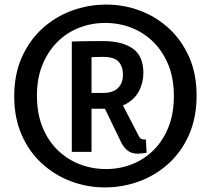

<svg xmlns="http://www.w3.org/2000/svg" viewBox="-20 -805 920 837"><path d="M293 -143V-624Q322 -625 356 -625.5Q390 -626 429 -626Q512 -626 558.5 -593.5Q605 -561 605 -487Q605 -446 587 -410Q569 -374 530.5 -352.5Q492 -331 431 -331H340V-400H432Q473 -400 494.5 -421.5Q516 -443 516 -479Q516 -516 496.5 -536.5Q477 -557 429 -557Q416 -557 396.5 -556.5Q377 -556 364 -555L379 -571V-143ZM419 -369 499 -378 583 -216Q588 -205 593.5 -201Q599 -197 608 -197Q610 -197 612.5 -197Q615 -197 616 -197L619 -139Q610 -138 599 -136.5Q588 -135 581 -135Q554 -135 536.5 -148.5Q519 -162 508 -185ZM437 12Q360 12 289.5 -14.5Q219 -41 163 -92Q107 -143 74.5 -217Q42 -291 42 -385Q42 -481 75 -555Q108 -629 164.5 -680.5Q221 -732 293 -758.5Q365 -785 443 -785Q520 -785 590.5 -758.5Q661 -732 716.5 -681Q772 -630 804.5 -556.5Q837 -483 837 -389Q837 -293 804.5 -218.5Q772 -144 715.5 -92.5Q659 -41 587 -14.5Q515 12 437 12ZM442 -68Q502 -68 555.5 -89Q609 -110 650 -151Q691 -192 714.5 -251Q738 -310 738 -387Q738 -463 714 -522Q690 -581 648.5 -622Q607 -663 553 -684Q499 -705 439 -705Q379 -705 325 -684Q271 -663 230 -622Q189 -581 165 -522.5Q141 -464 141 -388Q141 -311 165 -251.5Q189 -192 231 -151Q273 -110 327.5 -89Q382 -68 442 -68Z"/></svg>

Font: Yaldevi ExtraLight SemiBold
Style: Regular
Weight: 600
Version: Version 1.100